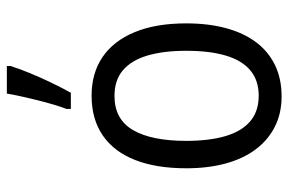

<svg xmlns="http://www.w3.org/2000/svg" viewBox="-161 -672 843 561"><g transform="rotate(-90 260.5 -391.5)"><path d="M472.7 -268.6Q472.7 -204.1 458.7 -152.6Q444.8 -101.1 417.7 -64.9Q390.6 -28.8 350.8 -9.5Q311 9.8 259.3 9.8Q210.4 9.8 171.6 -9.5Q132.8 -28.8 105.5 -64.7Q78.1 -100.6 63.7 -152.3Q49.3 -204.1 49.3 -268.6Q49.3 -356.9 73.7 -418.7Q98.1 -480.5 145.5 -512.9Q192.9 -545.4 261.7 -545.4Q327.1 -545.4 374.3 -513.4Q421.4 -481.4 447 -419.7Q472.7 -357.9 472.7 -268.6ZM129.4 -268.6Q129.4 -201.7 143.3 -154.3Q157.2 -106.9 186.5 -82Q215.8 -57.1 261.2 -57.1Q306.6 -57.1 335.7 -81.8Q364.7 -106.4 378.7 -153.6Q392.6 -200.7 392.6 -268.6Q392.6 -335.4 378.7 -382.3Q364.7 -429.2 335.7 -453.9Q306.6 -478.5 260.7 -478.5Q192.4 -478.5 160.9 -424.3Q129.4 -370.1 129.4 -268.6ZM222.7 -606V-618.7Q228.5 -633.8 235.4 -656.5Q242.2 -679.2 248.5 -704.8Q254.9 -730.5 260 -753.9Q265.1 -777.3 267.6 -793H348.1V-782.2Q340.8 -758.8 328.1 -727.5Q315.4 -696.3 300 -664.3Q284.7 -632.3 270 -606Z"/></g></svg>

Font: Open Sans SemiCondensed
Style: Regular
Weight: 400
Width: 4
Designer: Monotype Design Team
Foundry: Monotype Imaging Inc.
Version: Version 3.000